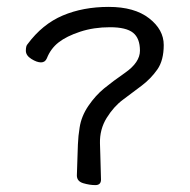

<svg xmlns="http://www.w3.org/2000/svg" viewBox="-20 -518 551 557"><path d="M273 3Q273 19 256.5 19Q240 19 221.5 13.5Q203 8 203 -9L205 -70L206 -99Q207 -124 211 -148Q216 -181 236.5 -211Q257 -241 282 -261.5Q307 -282 343 -307Q386 -337 386 -371Q386 -407 366 -423Q346 -439 299 -439Q252 -439 212.5 -426Q173 -413 150 -395Q127 -377 116 -349Q111 -337 99 -337Q87 -337 71 -347Q55 -357 55 -371Q55 -385 60 -390Q103 -448 162 -473Q221 -498 295.5 -498Q370 -498 412.5 -465Q455 -432 455 -387.5Q455 -343 436.5 -316.5Q418 -290 391 -269.5Q364 -249 337 -229Q310 -209 289.5 -176Q269 -143 270 -102L271 -70Z"/></svg>

Font: LXGW WenKai TC
Style: Regular
Weight: 400
Designer: LXGW / Fontworks Inc.
Foundry: LXGW / Fontworks Inc.
Version: Version 1.330